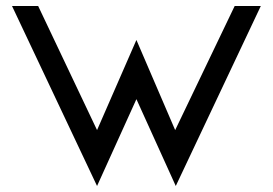

<svg xmlns="http://www.w3.org/2000/svg" viewBox="-20 -600 907 639"><path d="M20 -580 303 19 434 -270 565 19 848 -580H761L563 -167L434 -467L303 -167L107 -580Z"/></svg>

Font: Charger Sport
Style: DfBdExt
Weight: 400
Designer: Jasper
Foundry: Cannot Into Space Fonts
Version: Version 1.1